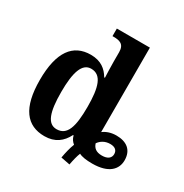

<svg xmlns="http://www.w3.org/2000/svg" viewBox="-189 -910 1097 1142"><g transform="rotate(30 359.0 -339.5)"><path d="M384 69 446 81C451 53 460 15 469 -6C487 4 519 9 560 9C674 9 718 -43 718 -104C718 -175 672 -208 603 -208C567 -208 537 -198 513 -180V-760H286V-708H293C334 -708 368 -701 368 -645V-582C368 -549 370 -488 371 -471H366C340 -515 301 -548 231 -548C110 -548 42 -460 42 -267C42 -75 110 10 232 10C305 10 349 -26 377 -81H381C386 -60 397 -45 411 -34C400 -7 390 34 384 69ZM274 -62C212 -62 188 -130 188 -268C188 -402 212 -477 274 -477C346 -477 368 -402 368 -269C368 -132 346 -62 274 -62ZM586 -61C546 -61 527 -78 518 -106C534 -129 560 -146 596 -146C630 -146 646 -130 646 -105C646 -78 625 -61 586 -61Z"/></g></svg>

Font: Noto Serif SemiCondensed
Style: Bold
Weight: 700
Width: 4
Designer: Monotype Design Team
Foundry: Monotype Imaging Inc.
Version: Version 2.015